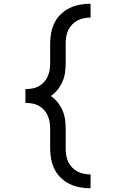

<svg xmlns="http://www.w3.org/2000/svg" viewBox="-20 -853 640 1026"><path d="M464 153Q435 153 407 148Q379 143 353 130.5Q327 118 306 98Q285 78 272 52.5Q259 27 253.5 -1.5Q248 -30 248 -58V-166Q248 -184 245 -202Q242 -220 234.5 -236.5Q227 -253 214.5 -266.5Q202 -280 186 -288.5Q170 -297 152 -300Q134 -303 116 -303V-377Q134 -377 152 -380Q170 -383 186 -391.5Q202 -400 214.5 -413.5Q227 -427 234.5 -443.5Q242 -460 245 -478Q248 -496 248 -514V-622Q248 -650 253.5 -678.5Q259 -707 272 -732.5Q285 -758 306 -778Q327 -798 353 -810.5Q379 -823 407 -828Q435 -833 464 -833V-759Q446 -759 428 -755.5Q410 -752 394 -743.5Q378 -735 365.5 -722Q353 -709 345 -692.5Q337 -676 334 -658Q331 -640 331 -622V-514Q331 -489 327.5 -464.5Q324 -440 314 -417Q304 -394 288 -374Q272 -354 252 -340Q272 -326 288 -306Q304 -286 314 -263Q324 -240 327.5 -215.5Q331 -191 331 -166V-58Q331 -40 334 -22Q337 -4 345 12.5Q353 29 365.5 42Q378 55 394 63.5Q410 72 428 75.5Q446 79 464 79Z"/></svg>

Font: Iosevka Etoile
Style: Regular
Weight: 400
Designer: Belleve Invis
Foundry: Belleve Invis
Version: Version 33.2.4